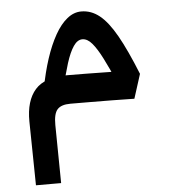

<svg xmlns="http://www.w3.org/2000/svg" viewBox="-50 -410 687 775"><g transform="rotate(-5 293.0 -22.5)"><path d="M64.5 319.3 60.5 60.1Q59.6 -23.4 98.6 -67.9Q137.7 -112.3 227.5 -112.3Q262.7 -112.3 303.2 -111.8Q343.8 -111.3 383.1 -110.6Q422.4 -109.9 452.6 -109.4L425.3 -71.8Q401.4 -126 380.9 -166.5Q360.4 -207 341.6 -229.2Q322.8 -251.5 302.2 -251.5Q282.2 -251.5 266.1 -227.8Q250 -204.1 236.3 -160.9Q222.7 -117.7 209 -58.1L130.4 -66.9Q142.6 -132.3 160.4 -186.5Q178.2 -240.7 200.9 -280.8Q223.6 -320.8 250.5 -342.3Q277.3 -363.8 307.6 -363.8Q347.7 -363.8 381.3 -336.9Q415 -310.1 448.7 -250.5Q482.4 -190.9 522 -92.3L490.7 5.9Q451.2 4.9 401.1 4.4Q351.1 3.9 305.4 3.7Q259.8 3.4 231.4 3.4Q194.3 3.4 178.7 20.8Q163.1 38.1 163.6 84L166.5 319.3Z"/></g></svg>

Font: Cascadia Code Medium
Style: Regular
Weight: 500
Monospace: yes
Designer: Aaron Bell
Foundry: Saja Typeworks
Version: Version 2407.024